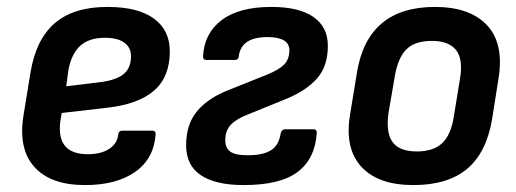

<svg xmlns="http://www.w3.org/2000/svg" viewBox="-20 -523 1489 554"><path d="M225 11Q126 11 79 -41.5Q32 -94 48 -191L68 -314Q84 -410 138.5 -456.5Q193 -503 290 -503Q378 -503 424 -469.5Q470 -436 470 -375Q470 -301 424.5 -261.5Q379 -222 288 -212L158 -197L154 -173Q148 -125 168 -101.5Q188 -78 233 -78Q271 -78 294.5 -93Q318 -108 321 -134Q322 -146 333 -146H418Q430 -146 429 -135Q424 -65 370 -27Q316 11 225 11ZM171 -274 270 -286Q316 -292 337 -309.5Q358 -327 358 -361Q358 -386 338.5 -400Q319 -414 283 -414Q236 -414 210.5 -390Q185 -366 177 -318Z M683 11Q602 11 559.5 -17.5Q517 -46 517 -104Q517 -162 546.5 -199.5Q576 -237 634 -261L749 -307Q784 -321 799.5 -336.5Q815 -352 815 -378Q815 -397 799 -406.5Q783 -416 752 -416Q676 -416 669 -361Q668 -350 658 -350H576Q565 -350 566 -361Q569 -426 619 -464.5Q669 -503 763 -503Q843 -503 884.5 -474Q926 -445 926 -391Q926 -333 896 -298Q866 -263 809 -239L696 -193Q662 -180 646 -163Q630 -146 630 -119Q630 -96 644.5 -85.5Q659 -75 695 -75Q739 -75 762 -89.5Q785 -104 790 -139Q793 -150 803 -150H884Q895 -150 894 -139Q889 -65 839 -27Q789 11 683 11Z M1173 11Q1071 11 1022.5 -42Q974 -95 990 -192L1010 -314Q1041 -503 1235 -503Q1335 -503 1384.5 -451Q1434 -399 1419 -300L1400 -180Q1384 -83 1328 -36Q1272 11 1173 11ZM1183 -86Q1231 -86 1256.5 -110.5Q1282 -135 1290 -190L1307 -294Q1317 -352 1296 -378.5Q1275 -405 1226 -405Q1177 -405 1152.5 -380.5Q1128 -356 1119 -302L1101 -197Q1093 -141 1112.5 -113.5Q1132 -86 1183 -86Z"/></svg>

Font: Sofia Sans Semi Condensed
Style: Bold Italic
Weight: 700
Italic angle: -9°
Version: Version 4.100